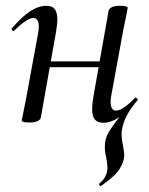

<svg xmlns="http://www.w3.org/2000/svg" viewBox="-20 -415 515 663"><path d="M328 228Q326 228 323.5 224.5Q321 221 322 220Q336 208 342 197.5Q348 187 350 176Q351 172 351 163Q351 152 347 130Q342 110 342 92Q342 66 352.5 46.5Q363 27 392 -10Q413 -37 420 -46L414 -27Q372 9 337 9Q317 9 307.5 -2.5Q298 -14 298 -39Q298 -54 303 -84L355 -378Q357 -386 367 -390.5Q377 -395 394 -395Q421 -395 421 -388L417 -366Q407 -319 406 -313L365 -89Q362 -74 362 -64Q362 -33 381 -33Q392 -33 409 -44.5Q426 -56 446 -77L448 -78Q451 -78 454 -74.5Q457 -71 455 -69Q428 -37 416.5 -13.5Q405 10 401 34Q400 39 400 49Q400 67 405 89Q409 111 409 121Q409 142 393.5 167.5Q378 193 329 227Q329 227 328.5 227.5Q328 228 328 228ZM55 1 59 -19Q68 -62 70 -74L111 -297Q114 -312 114 -322Q114 -353 95 -353Q84 -353 67 -341.5Q50 -330 29 -309Q28 -308 26 -308Q23 -308 21 -311.5Q19 -315 21 -317Q55 -357 84 -376Q113 -395 140 -395Q160 -395 169 -383.5Q178 -372 178 -347Q178 -332 173 -302L121 -9Q119 -1 109 3.5Q99 8 82 8Q55 8 55 1ZM124 -203H359L356 -183H120Z"/></svg>

Font: Cormorant Infant Medium
Style: Italic
Weight: 500
Italic angle: -10°
Designer: Christian Thalmann (Catharsis Fonts)
Foundry: Catharsis Fonts
Version: Version 4.000